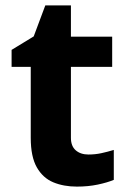

<svg xmlns="http://www.w3.org/2000/svg" viewBox="-20 -682 474 712"><path d="M308 -109Q333 -109 356 -114Q379 -119 402 -126V-15Q378 -5 342.5 2.5Q307 10 265 10Q216 10 177.5 -6Q139 -22 116.5 -61.5Q94 -101 94 -171V-434H23V-497L105 -547L148 -662H243V-546H396V-434H243V-171Q243 -140 261 -124.5Q279 -109 308 -109Z"/></svg>

Font: Noto IKEA Arabic
Style: Bold
Weight: 700
Designer: Monotype Design Team
Foundry: Monotype Imaging Inc.
Version: Version 1.200